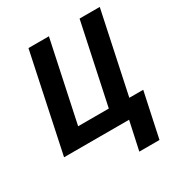

<svg xmlns="http://www.w3.org/2000/svg" viewBox="-209 -863 1150 1220"><g transform="rotate(-30 366.5 -253.0)"><path d="M503 0 458 208H606L676 -120H574L700 -714H552L427 -126H202L327 -714H177L26 0Z"/></g></svg>

Font: BC Sans
Style: Bold Italic
Weight: 700
Italic angle: -12°
Designer: Monotype Design Team
Province of B.C.
Foundry: Monotype Imaging Inc.
Version: Version 2.000;GOOG;noto-source:20170915:90ef993387c0